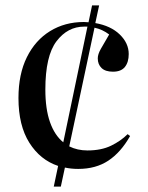

<svg xmlns="http://www.w3.org/2000/svg" viewBox="-20 -658 544 707"><path d="M178 29 194 -47Q128 -69 88 -132.5Q48 -196 48 -297Q48 -385 79 -447.5Q110 -510 164.5 -543.5Q219 -577 289 -577Q298 -577 306 -576L319 -638H345L331 -573Q388 -563 421 -531Q454 -499 454 -459Q454 -429 440 -411.5Q426 -394 396 -394Q368 -394 354 -407.5Q340 -421 340 -443Q340 -458 351 -477.5Q362 -497 382 -531Q357 -550 328 -556L235 -119Q265 -104 302 -104Q353 -104 389 -121.5Q425 -139 450 -164L459 -157Q425 -97 379 -66.5Q333 -36 268 -36Q242 -36 219 -41L204 29ZM147 -328Q147 -257 164 -208.5Q181 -160 213 -134L302 -560Q296 -560 290 -560Q229 -560 188 -506Q147 -452 147 -328Z"/></svg>

Font: Display Regular
Style: Regular
Weight: 400
Designer: Latin by Veronika Burian and Jose Scaglione. Greek by Irene Vlachou. Cyrillic by Vera Evstafieva.
Foundry: TypeTogether
Version: Version 3.002